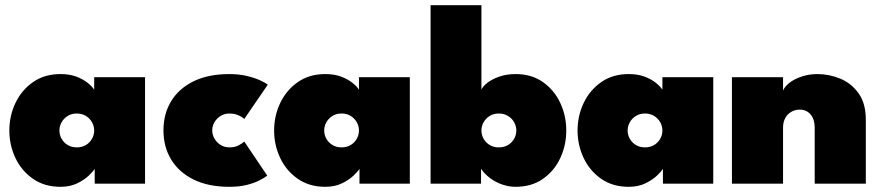

<svg xmlns="http://www.w3.org/2000/svg" viewBox="-20 -708 3393 740"><path d="M345 0V-57.5Q340 -48.5 322.8 -31.8Q305.5 -15 277.8 -1.5Q250 12 213 12Q151.5 12 107.2 -18.8Q63 -49.5 39.5 -99Q16 -148.5 16 -205Q16 -261.5 39.5 -311Q63 -360.5 107.2 -391.5Q151.5 -422.5 213 -422.5Q248 -422.5 274 -412.8Q300 -403 317.2 -389.2Q334.5 -375.5 343 -362.5V-410.5H539V0ZM209 -205Q209 -188 217.5 -173Q226 -158 241 -149Q256 -140 276 -140Q296 -140 311 -149Q326 -158 334.5 -173Q343 -188 343 -205Q343 -222 334.5 -237Q326 -252 311 -261.2Q296 -270.5 276 -270.5Q256 -270.5 241 -261.2Q226 -252 217.5 -237Q209 -222 209 -205Z M864.5 -140Q885.5 -140 900.2 -148Q915 -156 921.5 -162.5L1010 -31Q1000 -23 980 -12.8Q960 -2.5 930.8 4.8Q901.5 12 864 12Q783 12 726.2 -16Q669.5 -44 639.8 -93Q610 -142 610 -205.5Q610 -269.5 639.8 -318.2Q669.5 -367 726.2 -394.8Q783 -422.5 864 -422.5Q900.5 -422.5 930.2 -415.5Q960 -408.5 981.2 -399Q1002.5 -389.5 1012 -381.5L921.5 -249.5Q918.5 -252.5 910.8 -257.5Q903 -262.5 891.5 -266.5Q880 -270.5 864.5 -270.5Q845 -270.5 830 -261Q815 -251.5 806.5 -236.8Q798 -222 798 -205.5Q798 -189 806.5 -174Q815 -159 830 -149.5Q845 -140 864.5 -140Z M1365.5 0V-57.5Q1360.5 -48.5 1343.2 -31.8Q1326 -15 1298.2 -1.5Q1270.5 12 1233.5 12Q1172 12 1127.8 -18.8Q1083.5 -49.5 1060 -99Q1036.5 -148.5 1036.5 -205Q1036.5 -261.5 1060 -311Q1083.5 -360.5 1127.8 -391.5Q1172 -422.5 1233.5 -422.5Q1268.5 -422.5 1294.5 -412.8Q1320.5 -403 1337.8 -389.2Q1355 -375.5 1363.5 -362.5V-410.5H1559.5V0ZM1229.5 -205Q1229.5 -188 1238 -173Q1246.5 -158 1261.5 -149Q1276.5 -140 1296.5 -140Q1316.5 -140 1331.5 -149Q1346.5 -158 1355 -173Q1363.5 -188 1363.5 -205Q1363.5 -222 1355 -237Q1346.5 -252 1331.5 -261.2Q1316.5 -270.5 1296.5 -270.5Q1276.5 -270.5 1261.5 -261.2Q1246.5 -252 1238 -237Q1229.5 -222 1229.5 -205Z M1639.5 0V-688H1835.5V-362.5Q1841 -375.5 1858.8 -389.2Q1876.5 -403 1904.5 -412.8Q1932.5 -422.5 1967.5 -422.5Q2029 -422.5 2072.8 -391.5Q2116.5 -360.5 2139.5 -311Q2162.5 -261.5 2162.5 -205Q2162.5 -148.5 2139.5 -99Q2116.5 -49.5 2072.8 -18.8Q2029 12 1967.5 12Q1941 12 1915.2 3Q1889.5 -6 1868.5 -21.8Q1847.5 -37.5 1834 -57.5V0ZM1970 -205Q1970 -222 1961.5 -237Q1953 -252 1937.8 -261.2Q1922.5 -270.5 1902.5 -270.5Q1882.5 -270.5 1867.5 -261.2Q1852.5 -252 1844 -237Q1835.5 -222 1835.5 -205Q1835.5 -188 1844 -173Q1852.5 -158 1867.5 -149Q1882.5 -140 1902.5 -140Q1922.5 -140 1937.8 -149Q1953 -158 1961.5 -173Q1970 -188 1970 -205Z M2535 0V-57.5Q2530 -48.5 2512.8 -31.8Q2495.5 -15 2467.8 -1.5Q2440 12 2403 12Q2341.5 12 2297.2 -18.8Q2253 -49.5 2229.5 -99Q2206 -148.5 2206 -205Q2206 -261.5 2229.5 -311Q2253 -360.5 2297.2 -391.5Q2341.5 -422.5 2403 -422.5Q2438 -422.5 2464 -412.8Q2490 -403 2507.2 -389.2Q2524.5 -375.5 2533 -362.5V-410.5H2729V0ZM2399 -205Q2399 -188 2407.5 -173Q2416 -158 2431 -149Q2446 -140 2466 -140Q2486 -140 2501 -149Q2516 -158 2524.5 -173Q2533 -188 2533 -205Q2533 -222 2524.5 -237Q2516 -252 2501 -261.2Q2486 -270.5 2466 -270.5Q2446 -270.5 2431 -261.2Q2416 -252 2407.5 -237Q2399 -222 2399 -205Z M3130.5 -422.5Q3176 -422.5 3218.8 -404.8Q3261.5 -387 3289.2 -348.2Q3317 -309.5 3317 -246.5V0H3120V-216Q3120 -248 3104.2 -266.8Q3088.5 -285.5 3062 -285.5Q3044.5 -285.5 3029.8 -277Q3015 -268.5 3006.5 -253Q2998 -237.5 2998 -216V0H2801V-410.5H2998V-359Q3004.5 -375 3023.5 -389.5Q3042.5 -404 3070.5 -413.2Q3098.5 -422.5 3130.5 -422.5Z"/></svg>

Font: League Spartan Thin Black
Style: Regular
Weight: 900
Version: Version 2.002